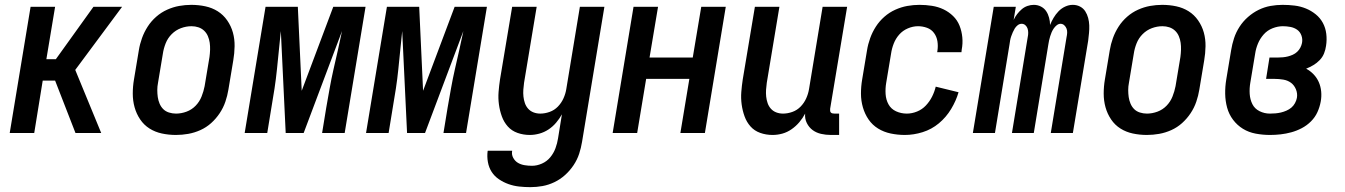

<svg xmlns="http://www.w3.org/2000/svg" viewBox="-20 -548 5540 791"><path d="M291 0 207 -216H156L121 0H20L106 -520H207L171 -304H210L365 -520H483L290 -260L397 0Z M705 8Q675 8 647 2Q619 -4 596 -18.5Q573 -33 557.5 -56Q542 -79 534.5 -106Q527 -133 527 -162.5Q527 -192 532 -221L552 -341Q556 -366 565 -391Q574 -416 588.5 -438.5Q603 -461 623.5 -479Q644 -497 668.5 -508Q693 -519 718 -523.5Q743 -528 768 -528Q798 -528 826 -522Q854 -516 877 -501.5Q900 -487 916 -464Q932 -441 939.5 -414Q947 -387 946.5 -357.5Q946 -328 941 -299L921 -179Q917 -154 908.5 -129Q900 -104 885 -81.5Q870 -59 850 -41Q830 -23 805.5 -12Q781 -1 755.5 3.5Q730 8 705 8ZM705 -80Q727 -80 748.5 -88Q770 -96 786 -112.5Q802 -129 810.5 -150.5Q819 -172 823 -193L843 -313Q845 -328 845.5 -343Q846 -358 844 -372Q842 -386 836.5 -399Q831 -412 821 -421.5Q811 -431 797.5 -435.5Q784 -440 769 -440Q747 -440 725.5 -432Q704 -424 687.5 -407.5Q671 -391 662.5 -369.5Q654 -348 651 -327L631 -207Q628 -192 628 -177Q628 -162 630 -148Q632 -134 637.5 -121Q643 -108 652.5 -98.5Q662 -89 676 -84.5Q690 -80 705 -80Z M988 0 1074 -520H1207L1223 -174L1353 -520H1486L1400 0H1307L1324 -104Q1331 -144 1338 -183.5Q1345 -223 1354 -262.5Q1363 -302 1372 -341.5Q1381 -381 1389 -420L1231 0H1157L1137 -420Q1133 -381 1129 -341.5Q1125 -302 1121 -262.5Q1117 -223 1111 -183.5Q1105 -144 1098 -104L1081 0Z M1488 0 1574 -520H1707L1723 -174L1853 -520H1986L1900 0H1807L1824 -104Q1831 -144 1838 -183.5Q1845 -223 1854 -262.5Q1863 -302 1872 -341.5Q1881 -381 1889 -420L1731 0H1657L1637 -420Q1633 -381 1629 -341.5Q1625 -302 1621 -262.5Q1617 -223 1611 -183.5Q1605 -144 1598 -104L1581 0Z M2165 223Q2142 223 2119 220.5Q2096 218 2075 210.5Q2054 203 2035.5 190.5Q2017 178 2005.5 160Q1994 142 1990 119.5Q1986 97 1989 74L1990 73H2090Q2087 89 2094.5 102.5Q2102 116 2114 123Q2126 130 2141 132.5Q2156 135 2172 135Q2192 135 2212.5 126Q2233 117 2247 100Q2261 83 2268.5 62.5Q2276 42 2279 22L2295 -77Q2285 -59 2271 -42.5Q2257 -26 2239.5 -14.5Q2222 -3 2202 2.5Q2182 8 2163 8Q2136 8 2112 -0.5Q2088 -9 2072 -27Q2056 -45 2047.5 -68.5Q2039 -92 2035.5 -117.5Q2032 -143 2034 -169Q2036 -195 2040 -221L2090 -520H2191L2139 -207Q2137 -193 2136 -178.5Q2135 -164 2136.5 -150Q2138 -136 2142.5 -123Q2147 -110 2156 -100Q2165 -90 2178 -85Q2191 -80 2206 -80Q2225 -80 2244.5 -87Q2264 -94 2278.5 -109Q2293 -124 2301.5 -143Q2310 -162 2313 -181L2369 -520H2470L2378 36Q2374 61 2366 85.5Q2358 110 2343 132.5Q2328 155 2308 173Q2288 191 2264 202.5Q2240 214 2215 218.5Q2190 223 2165 223Z M2504 0 2590 -520H2691L2656 -311H2834L2869 -520H2970L2884 0H2783L2820 -223H2642L2605 0Z M3163 8Q3136 8 3112 -0.5Q3088 -9 3072 -27Q3056 -45 3047.5 -68.5Q3039 -92 3035.5 -117.5Q3032 -143 3034 -169Q3036 -195 3040 -221L3090 -520H3191L3139 -207Q3137 -193 3136 -178.5Q3135 -164 3136.5 -150Q3138 -136 3142.5 -123Q3147 -110 3156 -100Q3165 -90 3178 -85Q3191 -80 3206 -80Q3225 -80 3244.5 -87Q3264 -94 3278.5 -109Q3293 -124 3301.5 -143Q3310 -162 3313 -181L3369 -520H3470L3400 -100Q3400 -96 3400 -92Q3400 -88 3402.5 -85Q3405 -82 3409 -81Q3413 -80 3418 -80H3437V8H3403Q3382 8 3362.5 3.5Q3343 -1 3328 -12Q3313 -23 3304 -41Q3295 -59 3297 -80Q3287 -61 3273 -44.5Q3259 -28 3241 -15.5Q3223 -3 3203 2.5Q3183 8 3163 8Z M3708 8Q3678 8 3649.5 2Q3621 -4 3597.5 -18.5Q3574 -33 3558.5 -55.5Q3543 -78 3535 -105.5Q3527 -133 3527 -162.5Q3527 -192 3532 -221L3552 -341Q3556 -366 3565 -391Q3574 -416 3588.5 -438.5Q3603 -461 3623.5 -479Q3644 -497 3668.5 -508Q3693 -519 3718 -523.5Q3743 -528 3768 -528Q3794 -528 3819.5 -524Q3845 -520 3867 -509.5Q3889 -499 3906.5 -482Q3924 -465 3933 -442.5Q3942 -420 3944.5 -394.5Q3947 -369 3942 -343L3941 -333H3841L3842 -339Q3845 -359 3842 -378Q3839 -397 3828 -412Q3817 -427 3799 -433.5Q3781 -440 3762 -440Q3741 -440 3720 -431Q3699 -422 3684.5 -405.5Q3670 -389 3662 -368.5Q3654 -348 3651 -327L3631 -207Q3627 -184 3628.5 -160.5Q3630 -137 3640.5 -118Q3651 -99 3671.5 -89.5Q3692 -80 3716 -80Q3737 -80 3758 -88.5Q3779 -97 3794.5 -113.5Q3810 -130 3820 -150Q3830 -170 3835 -191L3929 -168Q3919 -133 3898.5 -99Q3878 -65 3848 -40Q3818 -15 3781 -3.5Q3744 8 3708 8Z M3988 0 4074 -520H4165L4156 -466Q4162 -479 4170.5 -490Q4179 -501 4189.5 -510Q4200 -519 4213 -523.5Q4226 -528 4239 -528Q4255 -528 4268.5 -521Q4282 -514 4290 -502Q4298 -490 4302 -475Q4306 -460 4306 -445Q4312 -460 4320.5 -474.5Q4329 -489 4341 -501.5Q4353 -514 4368.5 -521Q4384 -528 4399 -528H4400Q4416 -528 4429.5 -521Q4443 -514 4451 -501.5Q4459 -489 4463 -474Q4467 -459 4467.5 -443.5Q4468 -428 4466.5 -412Q4465 -396 4463 -380L4400 0H4309L4374 -395Q4376 -404 4376.5 -413Q4377 -422 4374 -430Q4371 -438 4364.5 -444Q4358 -450 4349 -450Q4341 -450 4333.5 -444Q4326 -438 4321 -430.5Q4316 -423 4312.5 -415Q4309 -407 4306.5 -398.5Q4304 -390 4302 -381.5Q4300 -373 4299 -365L4239 0H4149L4214 -395Q4216 -404 4216 -413Q4216 -422 4213.5 -430Q4211 -438 4204.5 -444Q4198 -450 4189 -450Q4180 -450 4172.5 -444Q4165 -438 4160.5 -430.5Q4156 -423 4152.5 -415Q4149 -407 4146 -398.5Q4143 -390 4141.5 -381.5Q4140 -373 4139 -365L4079 0Z M4705 8Q4675 8 4647 2Q4619 -4 4596 -18.5Q4573 -33 4557.5 -56Q4542 -79 4534.5 -106Q4527 -133 4527 -162.5Q4527 -192 4532 -221L4552 -341Q4556 -366 4565 -391Q4574 -416 4588.5 -438.5Q4603 -461 4623.5 -479Q4644 -497 4668.5 -508Q4693 -519 4718 -523.5Q4743 -528 4768 -528Q4798 -528 4826 -522Q4854 -516 4877 -501.5Q4900 -487 4916 -464Q4932 -441 4939.5 -414Q4947 -387 4946.5 -357.5Q4946 -328 4941 -299L4921 -179Q4917 -154 4908.5 -129Q4900 -104 4885 -81.5Q4870 -59 4850 -41Q4830 -23 4805.5 -12Q4781 -1 4755.5 3.5Q4730 8 4705 8ZM4705 -80Q4727 -80 4748.5 -88Q4770 -96 4786 -112.5Q4802 -129 4810.5 -150.5Q4819 -172 4823 -193L4843 -313Q4845 -328 4845.5 -343Q4846 -358 4844 -372Q4842 -386 4836.5 -399Q4831 -412 4821 -421.5Q4811 -431 4797.5 -435.5Q4784 -440 4769 -440Q4747 -440 4725.5 -432Q4704 -424 4687.5 -407.5Q4671 -391 4662.5 -369.5Q4654 -348 4651 -327L4631 -207Q4628 -192 4628 -177Q4628 -162 4630 -148Q4632 -134 4637.5 -121Q4643 -108 4652.5 -98.5Q4662 -89 4676 -84.5Q4690 -80 4705 -80Z M5212 8Q5182 8 5153 2.5Q5124 -3 5100.5 -17.5Q5077 -32 5060 -54.5Q5043 -77 5035.5 -104.5Q5028 -132 5027.5 -161.5Q5027 -191 5032 -221L5052 -341Q5056 -366 5064 -390.5Q5072 -415 5086.5 -437.5Q5101 -460 5121.5 -478Q5142 -496 5165.5 -507.5Q5189 -519 5214 -523.5Q5239 -528 5264 -528Q5289 -528 5313.5 -525Q5338 -522 5360 -513Q5382 -504 5400.5 -489Q5419 -474 5430 -453.5Q5441 -433 5444 -408.5Q5447 -384 5443 -359Q5441 -344 5435 -328.5Q5429 -313 5417 -300.5Q5405 -288 5390.5 -279.5Q5376 -271 5361 -265Q5378 -256 5391.5 -242Q5405 -228 5413 -210Q5421 -192 5423 -171Q5425 -150 5421 -129Q5417 -107 5407.5 -86Q5398 -65 5381 -48Q5364 -31 5343 -20Q5322 -9 5300 -3Q5278 3 5256 5.5Q5234 8 5212 8ZM5212 -80Q5224 -80 5235 -81Q5246 -82 5257 -84.5Q5268 -87 5279.5 -92Q5291 -97 5300 -104.5Q5309 -112 5315 -123Q5321 -134 5323 -145Q5326 -163 5319 -180Q5312 -197 5298.5 -207Q5285 -217 5267 -220Q5249 -223 5231 -223H5196L5210 -311H5245Q5255 -311 5265.5 -312Q5276 -313 5286 -315.5Q5296 -318 5306 -322.5Q5316 -327 5324 -334.5Q5332 -342 5337 -351.5Q5342 -361 5344 -371Q5347 -387 5341.5 -402Q5336 -417 5324 -425.5Q5312 -434 5296.5 -437Q5281 -440 5265 -440Q5244 -440 5222.5 -431.5Q5201 -423 5186 -406Q5171 -389 5162.5 -368.5Q5154 -348 5151 -327L5131 -207Q5127 -184 5128.5 -161Q5130 -138 5139.5 -119Q5149 -100 5169 -90Q5189 -80 5212 -80Z"/></svg>

Font: Iosevka Term Curly Semibold
Style: Italic
Weight: 600
Italic angle: -9°
Designer: Belleve Invis
Foundry: Belleve Invis
Version: Version 32.3.0